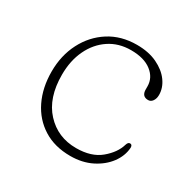

<svg xmlns="http://www.w3.org/2000/svg" viewBox="-115 -584 709 710"><g transform="rotate(30 239.5 -229.0)"><path d="M440 -349Q440 -333.5 432.8 -323Q425.5 -312.5 414 -312.5Q387 -312.5 387 -342.5V-355Q387 -392 355.5 -416.5Q324 -441 268 -441Q215.5 -441 175.8 -414.5Q136 -388 113.8 -341.5Q91.5 -295 91.5 -234.5Q91.5 -136 142.5 -80.8Q193.5 -25.5 272 -25.5Q337 -25.5 375.2 -57.5Q413.5 -89.5 424.5 -127.5Q428.5 -140.5 436.5 -140.5Q442.5 -140.5 444.8 -136.2Q447 -132 446.5 -126.5Q444 -91.5 420.8 -60.2Q397.5 -29 358 -9.2Q318.5 10.5 268 10.5Q201 10.5 152.8 -19.8Q104.5 -50 78.5 -103.5Q52.5 -157 52.5 -226Q52.5 -294.5 80.8 -349.5Q109 -404.5 159.5 -436.8Q210 -469 277 -469Q327.5 -469 364 -451.5Q400.5 -434 420.2 -406.8Q440 -379.5 440 -349Z"/></g></svg>

Font: Fraunces 9pt SuperSoft Thin
Style: Regular
Weight: 100
Version: Version 1.000;[b76b70a41]